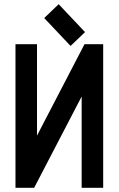

<svg xmlns="http://www.w3.org/2000/svg" viewBox="-20 -894 565 914"><path d="M53.7 0V-683.6H156.2V-248.5L382.3 -683.6H471.2V0H368.7V-434.6L142.6 0ZM384.8 -741.2 315.9 -675.3 190.4 -808.1 259.3 -874Z"/></svg>

Font: Anka/Coder Condensed
Style: Bold
Weight: 700
Width: 4
Monospace: yes
Version: Version 001.100